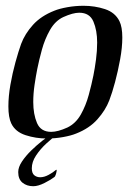

<svg xmlns="http://www.w3.org/2000/svg" viewBox="-20 -484 449 664"><path d="M142 -5Q104 -5 68.5 -16.5Q33 -28 19 -57Q9 -78 9 -116Q9 -151 16 -191Q23 -231 33.5 -269Q44 -307 53 -332Q66 -367 94 -398Q122 -429 168 -447Q185 -454 212.5 -459Q240 -464 269 -464Q308 -464 343 -452.5Q378 -441 393 -411Q403 -391 403 -354Q403 -320 395.5 -279Q388 -238 378 -200.5Q368 -163 358 -137Q345 -103 317 -71.5Q289 -40 243 -22Q226 -15 198.5 -10Q171 -5 142 -5ZM157 -28Q180 -28 213 -43Q242 -57 259.5 -88Q277 -119 287 -156Q297 -193 303 -223Q308 -248 312 -278Q316 -308 316 -337Q316 -379 303 -409.5Q290 -440 254 -440Q232 -440 199 -425Q171 -412 153 -380.5Q135 -349 125 -312.5Q115 -276 109 -246Q104 -221 99.5 -190.5Q95 -160 95 -131Q95 -89 108 -58.5Q121 -28 157 -28ZM95 160Q73 160 58 148Q43 136 43 111Q43 94 56 74.5Q69 55 88 36.5Q107 18 126 3Q145 -12 157 -18H177Q160 -6 139.5 13Q119 32 104.5 54Q90 76 90 98Q90 115 98.5 122Q107 129 119 129Q133 129 148.5 120.5Q164 112 173 104Q174 103 175 103Q176 103 176 105Q176 109 173.5 118Q171 127 167 129Q157 137 134.5 148.5Q112 160 95 160Z"/></svg>

Font: Kings
Style: Regular
Weight: 400
Designer: Robert E. Leuschke
Foundry: Robert E. Leuschke
Version: Version 1.010; ttfautohint (v1.8.3)